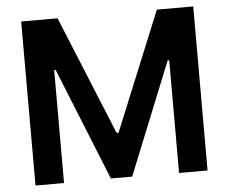

<svg xmlns="http://www.w3.org/2000/svg" viewBox="-52 -787 1023 848"><g transform="rotate(-5 460.0 -363.5)"><path d="M834.5 0H708.1V-499.6H701.3L500.4 -2.1H405.9L204.9 -500.7H198.2V0H71.7V-727.3H233L448.9 -200.3H457.4L673.3 -727.3H834.5Z"/></g></svg>

Font: Linik Sans SemiBold
Style: Regular
Weight: 600
Designer: Fonts by Rasmus Andersson / Changes by Cristiano Sobral with parts from Marc Monis
Foundry: rsms
Version: Version 3.020; ttfautohint (v1.6)